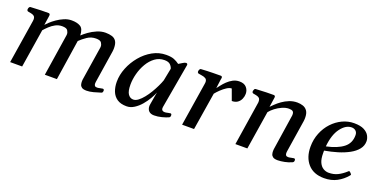

<svg xmlns="http://www.w3.org/2000/svg" viewBox="-20 -1029 3104 1577"><g transform="rotate(20 1531.5 -240.5)"><path d="M817.4 -370.6 773.4 -87.4Q772.5 -78.6 772.5 -73.7Q772.5 -62 778.1 -54.7Q783.7 -47.4 798.3 -47.4Q808.1 -47.4 823 -51Q837.9 -54.7 845.7 -55.2Q850.6 -55.7 854.7 -52.7Q858.9 -49.8 858.9 -40Q858.9 -34.7 856.4 -29.1Q854 -23.4 848.1 -21Q818.8 -11.2 785.4 -2.4Q752 6.3 726.1 6.3Q697.3 6.3 684.3 -2.9Q671.4 -12.2 668 -25.4Q664.6 -38.6 664.6 -49.8Q664.6 -58.1 665 -63.7Q665.5 -69.3 665.5 -69.3L711.9 -365.7Q712.4 -369.6 712.4 -375.5Q712.4 -390.6 701.9 -407Q691.4 -423.3 654.3 -423.3Q612.3 -423.3 578.4 -400.4Q544.4 -377.4 519 -352.5L465.3 0H359.9L416.5 -366.2Q417 -369.6 417 -375.5Q417 -390.6 406.5 -407Q396 -423.3 358.9 -423.3Q326.7 -423.3 300 -408.9Q273.4 -394.5 252 -374.3Q230.5 -354 214.8 -335.9L161.6 0H56.6L116.7 -379.9Q118.2 -388.2 118.2 -394Q118.2 -416.5 106.2 -425Q94.2 -433.6 78.6 -435.8Q63 -438 52.2 -440.9Q43 -445.3 43 -455.6Q43 -456.5 43.2 -457.8Q43.5 -459 43.5 -460.4Q43.5 -466.3 47.9 -473.9Q52.2 -481.4 58.1 -481.9Q109.9 -485.4 152.1 -486.1Q194.3 -486.8 216.8 -486.8Q220.7 -486.8 225.3 -482.9Q230 -479 228.5 -467.3L215.8 -383.3Q223.6 -392.6 243.2 -410.9Q262.7 -429.2 290.3 -448.5Q317.9 -467.8 350.1 -481.4Q382.3 -495.1 415.5 -495.1Q464.4 -495.1 492.9 -477.3Q521.5 -459.5 522.9 -402.3Q541 -419.9 571 -441.7Q601.1 -463.4 638.2 -479.2Q675.3 -495.1 711.9 -495.1Q743.7 -495.1 768.1 -487.5Q792.5 -480 805.9 -459.2Q819.3 -438.5 819.3 -398.9Q819.3 -392.6 818.8 -385.3Q818.4 -377.9 817.4 -370.6Z M1078.1 14.2Q1026.4 14.2 994.9 -7.3Q963.4 -28.8 949 -65.9Q934.6 -103 934.6 -148.4Q934.6 -209 959 -269.8Q983.4 -330.6 1025.9 -381.6Q1068.4 -432.6 1124 -463.6Q1179.7 -494.6 1242.7 -494.6Q1286.1 -494.6 1311 -484.6Q1335.9 -474.6 1358.4 -458Q1374 -466.8 1390.4 -477.5Q1406.7 -488.3 1418 -488.3Q1422.9 -488.3 1427 -485.1Q1431.2 -481.9 1430.7 -474.1L1362.3 -84Q1361.3 -76.2 1361.3 -71.8Q1361.3 -60.5 1368.4 -54Q1375.5 -47.4 1390.1 -47.4Q1400.4 -47.4 1415.5 -51.3Q1430.7 -55.2 1437 -55.2Q1441.9 -55.2 1445.6 -52.5Q1449.2 -49.8 1449.2 -40Q1449.2 -32.7 1446.3 -27.3Q1443.4 -22 1437 -19.5Q1416 -10.3 1382.6 -1.5Q1349.1 7.3 1316.4 7.3Q1286.1 7.3 1270.3 -8.8Q1254.4 -24.9 1254.4 -53.7Q1254.4 -57.1 1256.8 -71.8Q1259.3 -86.4 1262.7 -106.4Q1266.1 -126.5 1269.5 -146Q1272.9 -165.5 1275.4 -177.7Q1266.1 -153.3 1247.1 -120.6Q1228 -87.9 1201.9 -57.1Q1175.8 -26.4 1144 -6.1Q1112.3 14.2 1078.1 14.2ZM1111.3 -56.6Q1131.8 -56.6 1153.6 -73Q1175.3 -89.4 1196.8 -116Q1218.3 -142.6 1237.1 -174.1Q1255.9 -205.6 1270.5 -236.1Q1285.2 -266.6 1293.5 -290.5L1314.9 -399.4Q1309.1 -419.9 1293 -434.6Q1276.9 -449.2 1243.7 -449.2Q1197.3 -449.2 1160.9 -422.4Q1124.5 -395.5 1099.4 -352.5Q1074.2 -309.6 1061.3 -260Q1048.3 -210.4 1048.3 -164.6Q1048.3 -106.4 1065.9 -81.5Q1083.5 -56.6 1111.3 -56.6Z M1720.7 -378.4Q1730 -389.6 1744.4 -408.7Q1758.8 -427.7 1779.3 -447.5Q1799.8 -467.3 1825.7 -481.2Q1851.6 -495.1 1882.8 -495.1Q1923.8 -495.1 1944.1 -471.7Q1964.4 -448.2 1964.4 -416.5Q1964.4 -394.5 1955.3 -372.8Q1946.3 -351.1 1927 -336.7Q1907.7 -322.3 1876.5 -322.3L1841.3 -418.9Q1821.8 -418.9 1798.6 -403.8Q1775.4 -388.7 1753.4 -367.7Q1731.4 -346.7 1716.8 -328.1L1664.1 0H1559.6L1619.6 -379.9Q1621.1 -388.2 1621.1 -394Q1621.1 -416.5 1606 -425Q1590.8 -433.6 1572 -435.8Q1553.2 -438 1542.5 -440.9Q1533.2 -445.3 1533.2 -455.6Q1533.2 -465.3 1537.8 -473.4Q1542.5 -481.4 1548.3 -481.9Q1605 -485.4 1652.3 -486.1Q1699.7 -486.8 1721.7 -486.8Q1725.6 -486.8 1729.7 -483.9Q1733.9 -481 1733.9 -472.2Q1733.9 -472.2 1730 -450.2Q1726.1 -428.2 1720.7 -378.4Z M2488.3 -369.6 2444.3 -87.4Q2443.4 -79.1 2443.4 -74.2Q2443.4 -62 2449 -54.7Q2454.6 -47.4 2469.2 -47.4Q2479 -47.4 2493.9 -51Q2508.8 -54.7 2516.6 -55.2Q2522 -55.7 2525.9 -52.7Q2529.8 -49.8 2529.8 -40Q2529.8 -26.4 2519 -21Q2488.3 -6.8 2455.6 -0.5Q2422.9 5.9 2397 6.3Q2368.2 6.3 2355.2 -2.9Q2342.3 -12.2 2338.9 -25.4Q2335.4 -38.6 2335.4 -49.8Q2335.4 -58.1 2335.9 -63.7Q2336.4 -69.3 2336.4 -69.3L2382.8 -375Q2383.8 -379.4 2383.8 -382.8Q2383.8 -386.2 2383.8 -389.6Q2383.8 -408.7 2373.3 -416.3Q2362.8 -423.8 2340.3 -423.8Q2312.5 -423.8 2282 -410.4Q2251.5 -397 2225.3 -377Q2199.2 -356.9 2183.1 -336.4L2129.9 0H2025.4L2084.5 -379.9Q2085.4 -383.8 2085.4 -387Q2085.4 -390.1 2085.4 -393.6Q2085.4 -416.5 2073.5 -425Q2061.5 -433.6 2046.1 -435.8Q2030.8 -438 2020 -440.9Q2015.1 -443.4 2012.7 -447.3Q2010.3 -451.2 2011.2 -460.4Q2012.2 -466.3 2016.1 -473.9Q2020 -481.4 2025.9 -481.9Q2077.6 -485.4 2120.4 -486.1Q2163.1 -486.8 2185.1 -486.8Q2189 -486.8 2193.8 -482.9Q2198.7 -479 2196.8 -467.3L2184.1 -383.3Q2194.3 -393.6 2213.4 -412.1Q2232.4 -430.7 2259 -449.7Q2285.6 -468.8 2318.4 -481.9Q2351.1 -495.1 2387.7 -495.1Q2414.1 -495.1 2437.5 -487.3Q2460.9 -479.5 2475.6 -458.5Q2490.2 -437.5 2490.2 -397.9Q2490.2 -391.1 2489.7 -384.3Q2489.3 -377.4 2488.3 -369.6Z M3029.8 -389.6Q3029.8 -350.6 3005.1 -319.6Q2980.5 -288.6 2937.7 -265.1Q2895 -241.7 2841.1 -225.3Q2787.1 -209 2728 -198.7Q2728 -193.4 2728 -187.5Q2728 -181.6 2728 -175.8Q2728 -126 2741.7 -96.4Q2755.4 -66.9 2777.8 -53.7Q2800.3 -40.5 2824.7 -40.5Q2868.7 -40.5 2903.1 -57.4Q2937.5 -74.2 2972.7 -106Q2975.1 -108.4 2977.5 -110.4Q2980 -112.3 2982.9 -110.4Q2987.8 -107.9 2993.2 -102.8Q2998.5 -97.7 3001.5 -92.8Q3002.4 -91.3 3002.9 -90.3Q3003.4 -89.4 3003.4 -88.9Q3003.4 -86.4 3001.7 -84.2Q3000 -82 2999 -80.1Q2963.9 -37.6 2915.5 -11.7Q2867.2 14.2 2804.2 14.2Q2711.9 14.2 2662.1 -42.2Q2612.3 -98.6 2612.3 -190.9Q2612.3 -255.4 2634.8 -311Q2657.2 -366.7 2695.8 -408Q2734.4 -449.2 2783.2 -472.2Q2832 -495.1 2884.3 -495.1Q2940.4 -495.1 2972.2 -478.3Q3003.9 -461.4 3016.8 -437Q3029.8 -412.6 3029.8 -389.6ZM2877.4 -455.6Q2825.7 -455.6 2782.7 -397.9Q2739.7 -340.3 2730 -236.3Q2825.2 -256.3 2877 -296.4Q2928.7 -336.4 2927.7 -407.2Q2927.2 -430.2 2912.8 -442.9Q2898.4 -455.6 2877.4 -455.6Z"/></g></svg>

Font: Gelasio Medium
Style: Italic
Weight: 500
Italic angle: -8.5°
Designer: Eben Sorkin
Foundry: Eben Sorkin
Version: Version 1.008